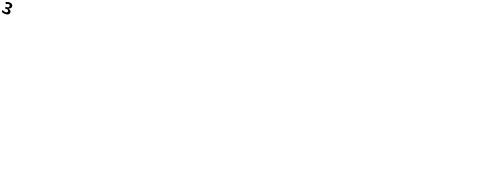

<svg xmlns="http://www.w3.org/2000/svg" viewBox="461 -3928 17748 6855"><g transform="rotate(20 9335.5 -500.5)"><path d="M33 -676 73 -619C89 -630 105 -638 118 -644C133 -650 148 -654 164 -654C197 -654 220 -634 220 -597C220 -541 179 -528 132 -528H95V-465H142C185 -465 231 -453 231 -406C231 -366 203 -346 154 -346C115 -346 75 -358 29 -384V-309C68 -288 110 -278 154 -278C256 -278 324 -311 324 -398C324 -451 283 -481 233 -492L227 -493V-511L232 -513C285 -532 310 -562 310 -609C310 -681 250 -723 176 -723C113 -723 71 -704 33 -676Z"/></g></svg>

Font: Passageway
Style: Light
Weight: 700
Foundry: Ascender Corporation
Version: Version 1.11